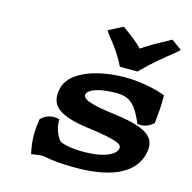

<svg xmlns="http://www.w3.org/2000/svg" viewBox="-108 -841 956 958"><g transform="rotate(15 370.0 -361.5)"><path d="M448 -534H539.9L551.2 -545.7C594.1 -589.6 648.2 -633.7 696.6 -672.3L720.5 -693.5L666.9 -732.6L647.6 -722.2C605.3 -699.3 566.3 -678.3 520.5 -647.3C492.6 -675.3 462.6 -697.9 429.8 -722.1L415.8 -732.4L341.5 -693.8L356.5 -672.1C387.2 -634.8 419.7 -590.9 442.1 -545.9ZM129.2 -178.6 127.4 -167.2C118.3 -109.3 120.5 -59.3 129.6 -16L133.3 1.9L153.2 -1.3C164.4 -3.1 181.8 -5 183.9 -5C190.3 -5 203.8 -3.8 206.9 -2.9C232 3.3 291.8 10 361.3 10C521 10 660.3 -28.2 688.5 -150.6C707.6 -233.1 660.1 -274.8 489 -297.5C354.5 -314.1 311.4 -331.5 317.4 -357.5C320.8 -372.1 346.3 -394.3 422.8 -401.2C436.1 -402.4 450.5 -403 466.1 -403C542.1 -403 568.6 -364.6 601.7 -292.4L605.7 -280.9L618.9 -280C629.1 -279.4 639.1 -280.8 648.4 -283.6C659.7 -286.9 669.9 -292.3 678.5 -299.3L689.2 -308L690.5 -320.2C695.4 -367.6 698.3 -406.4 697.6 -440.1L697.4 -453.4L685.3 -457.7C652.2 -469.7 575.4 -490 486.2 -490C464.2 -490 442 -488.7 420 -486.1C310.9 -474.4 205.4 -431.5 187.1 -352.3C165.6 -259.1 222.6 -218.8 371.5 -198.5C541.4 -176.3 556.2 -158.7 551.4 -137.6C544.7 -109 494.2 -77 379.1 -77C315.2 -77 269.1 -89.5 259.8 -97.1C238.3 -116.5 224.6 -163.9 224.2 -187.1L223.9 -203.4L207.8 -205.7C187.4 -208.8 160.4 -203.9 139.2 -186.7Z"/></g></svg>

Font: Linux Libertine Mono O 
Style: Mono Bold Oblique
Weight: 400
Italic angle: -13°
Designer: Philipp H. Poll
Foundry: Philipp H. Poll
Version: Version 5.1.7